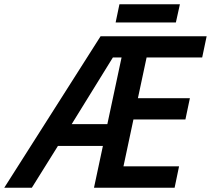

<svg xmlns="http://www.w3.org/2000/svg" viewBox="-79 -885 994 905"><path d="M-59 0 395 -714H895L874 -614H612L571 -422H816L795 -322H550L503 -101H765L744 0H364L406 -197H194L71 0ZM259 -300H427L494 -614H453ZM466 -779 484 -865H769L750 -779Z"/></svg>

Font: Noto Sans UI Medium
Style: Italic
Weight: 500
Italic angle: -12°
Designer: Monotype Design Team
Foundry: Monotype Imaging Inc.
Version: Version 1.901